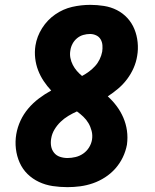

<svg xmlns="http://www.w3.org/2000/svg" viewBox="-20 -763 640 791"><path d="M258 8Q227 8 197 3.5Q167 -1 140.5 -13.5Q114 -26 93.5 -46Q73 -66 61 -93Q49 -120 45.5 -150Q42 -180 47 -210Q52 -239 64.5 -266Q77 -293 96.5 -316Q116 -339 140.5 -357.5Q165 -376 191 -390Q174 -408 160 -429Q146 -450 137 -473.5Q128 -497 125 -523Q122 -549 126 -575Q132 -613 153.5 -647Q175 -681 207.5 -703.5Q240 -726 277 -734.5Q314 -743 352 -743Q380 -743 408.5 -738.5Q437 -734 461.5 -721.5Q486 -709 504.5 -689Q523 -669 533.5 -643.5Q544 -618 547 -589Q550 -560 545 -532Q541 -507 530.5 -483Q520 -459 504 -437.5Q488 -416 467.5 -398.5Q447 -381 424 -366Q444 -348 460.5 -326Q477 -304 488 -278.5Q499 -253 503 -225Q507 -197 503 -167Q498 -140 486 -115Q474 -90 455.5 -69Q437 -48 413 -32.5Q389 -17 363 -8Q337 1 310.5 4.5Q284 8 258 8ZM318 -450Q333 -458 346.5 -468Q360 -478 371.5 -490.5Q383 -503 390.5 -518.5Q398 -534 401 -550Q403 -563 402 -576.5Q401 -590 394.5 -601Q388 -612 376 -617.5Q364 -623 351 -623Q337 -623 323 -619Q309 -615 297.5 -605.5Q286 -596 279 -583Q272 -570 270 -556Q267 -540 270 -524.5Q273 -509 280 -495.5Q287 -482 296.5 -471Q306 -460 318 -450ZM258 -112Q274 -112 291 -116Q308 -120 322.5 -130Q337 -140 346.5 -155Q356 -170 359 -187Q362 -206 357.5 -223.5Q353 -241 344.5 -255.5Q336 -270 323.5 -282Q311 -294 297 -304Q279 -296 261.5 -285.5Q244 -275 229.5 -261Q215 -247 204.5 -229.5Q194 -212 191 -193Q188 -177 190.5 -161.5Q193 -146 202.5 -134Q212 -122 227 -117Q242 -112 258 -112Z"/></svg>

Font: Iosevka Curly Heavy Extended
Style: Italic
Weight: 900
Width: 7
Italic angle: -9°
Monospace: yes
Designer: Belleve Invis
Foundry: Belleve Invis
Version: Version 11.1.0; ttfautohint (v1.8.3)